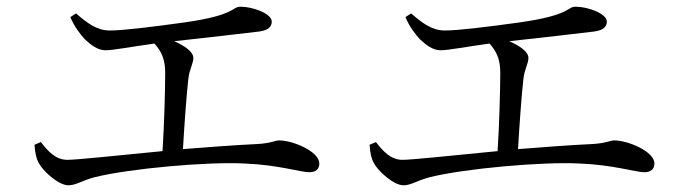

<svg xmlns="http://www.w3.org/2000/svg" viewBox="-20 -649 2040 573"><path d="M83 -217C85 -191 88 -176 96 -162C107 -140 154 -96 184 -96C207 -96 224 -110 262 -120C365 -146 601 -167 710 -161C811 -157 877 -135 903 -135C922 -135 933 -144 933 -161C933 -197 854 -230 813 -230C801 -230 788 -221 745 -219C680 -216 603 -210 526 -204C530 -275 537 -370 542 -413C545 -442 557 -459 557 -476C557 -495 531 -512 500 -526C589 -536 716 -550 754 -555C782 -559 791 -570 791 -585C791 -608 735 -629 698 -629C671 -629 686 -604 530 -582C429 -568 347 -558 307 -558C269 -558 239 -581 207 -609L190 -598C201 -571 219 -547 233 -532C252 -514 272 -499 295 -499C319 -499 374 -510 441 -519C464 -493 473 -470 473 -430C473 -385 470 -272 465 -198C330 -185 210 -172 181 -172C146 -172 123 -198 102 -225Z M1083 -217C1085 -191 1088 -176 1096 -162C1107 -140 1154 -96 1184 -96C1207 -96 1224 -110 1262 -120C1365 -146 1601 -167 1710 -161C1811 -157 1877 -135 1903 -135C1922 -135 1933 -144 1933 -161C1933 -197 1854 -230 1813 -230C1801 -230 1788 -221 1745 -219C1680 -216 1603 -210 1526 -204C1530 -275 1537 -370 1542 -413C1545 -442 1557 -459 1557 -476C1557 -495 1531 -512 1500 -526C1589 -536 1716 -550 1754 -555C1782 -559 1791 -570 1791 -585C1791 -608 1735 -629 1698 -629C1671 -629 1686 -604 1530 -582C1429 -568 1347 -558 1307 -558C1269 -558 1239 -581 1207 -609L1190 -598C1201 -571 1219 -547 1233 -532C1252 -514 1272 -499 1295 -499C1319 -499 1374 -510 1441 -519C1464 -493 1473 -470 1473 -430C1473 -385 1470 -272 1465 -198C1330 -185 1210 -172 1181 -172C1146 -172 1123 -198 1102 -225Z"/></svg>

Font: Noto Serif CJK KR
Style: Regular
Weight: 400
Designer: Ryoko NISHIZUKA 西塚涼子 (kana & ideographs); Frank Grießhammer (Latin, Greek & Cyrillic); Wenlong ZHANG 张文龙 (bopomofo); San
Foundry: Adobe
Version: Version 2.001;hotconv 1.1.0;makeotfexe 2.6.0